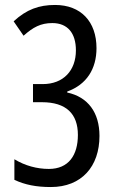

<svg xmlns="http://www.w3.org/2000/svg" viewBox="-20 -744 469 774"><path d="M369 -550C369 -657 306 -724 202 -724C137 -724 87 -706 35 -658L75 -600C113 -634 144 -651 191 -651C252 -651 286 -611 286 -541C286 -460 236 -405 152 -405H113V-332H149C247 -332 294 -285 294 -200C294 -119 257 -63 177 -63C129 -63 81 -76 38 -102V-19C81 1 126 10 185 10C309 10 381 -73 381 -196C381 -290 335 -353 251 -371V-375C329 -403 369 -466 369 -550Z"/></svg>

Font: Noto Sans Myanmar UI ExtraCondensed
Style: Regular
Weight: 400
Width: 2
Designer: Monotype Design Team
Foundry: Monotype Imaging Inc.
Version: Version 2.103